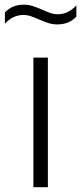

<svg xmlns="http://www.w3.org/2000/svg" viewBox="-60 -782 338 802"><path d="M79.5 0V-541.5H140V0ZM102.5 -701Q80.5 -710.5 66.8 -715Q53 -719.5 39.5 -719.5Q16 -719.5 -2.8 -710.8Q-21.5 -702 -39.5 -683V-730Q-9.5 -762.5 40 -762.5Q58.5 -762.5 76 -757Q93.5 -751.5 117.5 -741Q138.5 -731.5 152.5 -727Q166.5 -722.5 180 -722.5Q203.5 -722.5 222.2 -731.5Q241 -740.5 259 -759.5V-712.5Q229 -680 179 -680Q160.5 -680 143.8 -685.2Q127 -690.5 102.5 -701Z"/></svg>

Font: Encode Sans Light
Style: Regular
Weight: 300
Designer: Multiple Designers
Foundry: Impallari Type
Version: Version 2.000